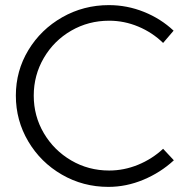

<svg xmlns="http://www.w3.org/2000/svg" viewBox="-20 -725 741 751"><path d="M407 -644Q326 -644 258.5 -605Q191 -566 151.5 -498.5Q112 -431 112 -351Q112 -271 151.5 -204Q191 -137 258.5 -97.5Q326 -58 407 -58Q465 -58 520 -80.5Q575 -103 618 -143L660 -98Q608 -50 541 -22Q474 6 404 6Q305 6 222 -42Q139 -90 90.5 -172Q42 -254 42 -351Q42 -448 91 -529Q140 -610 223.5 -657.5Q307 -705 406 -705Q477 -705 543 -678.5Q609 -652 659 -605L618 -557Q576 -598 521 -621Q466 -644 407 -644Z"/></svg>

Font: Gontserrat Light
Style: Regular
Weight: 300
Designer: Julieta Ulanovsky
Foundry: Julieta Ulanovsky
Version: Version 6.001